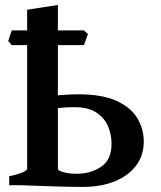

<svg xmlns="http://www.w3.org/2000/svg" viewBox="-20 -736 641 763"><path d="M551.3 -173.8Q551.3 -118.2 520.5 -77.6Q489.7 -37.1 435.3 -15.1Q380.9 6.8 309.6 6.8Q267.1 6.8 200.2 4.9Q133.3 2.9 60.1 0L205.1 -62.5Q237.3 -45.4 284.2 -45.4Q340.8 -45.4 382.1 -73.5Q423.3 -101.6 423.3 -164.6Q423.3 -200.7 409.4 -233.9Q395.5 -267.1 363.3 -288.6Q331.1 -310.1 275.9 -310.1Q243.7 -310.1 220 -307.4Q196.3 -304.7 172.9 -300.3L142.1 -344.2Q169.4 -353.5 211.9 -357.4Q254.4 -361.3 291.5 -361.3Q386.2 -361.3 443.4 -335Q500.5 -308.6 525.9 -265.9Q551.3 -223.1 551.3 -173.8ZM16.6 0V-35.6Q49.8 -42.5 68.8 -50.8Q87.9 -59.1 87.9 -65.4V-697.3L210 -716.3V-65.4Q210 -59.1 227.3 -52.2Q244.6 -45.4 303.2 -35.6V0ZM313.5 -556.6H26.9L12.7 -572.8Q14.6 -580.1 19.3 -593.8Q23.9 -607.4 26.9 -615.2H313.5L329.6 -600.6Z"/></svg>

Font: Gentium Plus
Style: Bold
Weight: 700
Designer: Victor Gaultney, Annie Olsen, Iska Routamaa, Becca Hirsbrunner
Foundry: SIL International
Version: Version 6.101